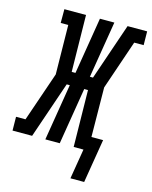

<svg xmlns="http://www.w3.org/2000/svg" viewBox="-172 -820 853 1080"><g transform="rotate(15 254.5 -280.0)"><path d="M345 175 374 0H317L312 -330H290L236 0H152L206 -330H188L75 0H-39L-40 -80H15L114 -368L110 -655H66V-735H192L197 -405H219L273 -735H357L303 -405H321L434 -735H548L549 -655H494L396 -368L399 -80H467L425 175Z"/></g></svg>

Font: Iosevka Curly Slab Medium
Style: Italic
Weight: 500
Italic angle: -9°
Monospace: yes
Designer: Belleve Invis
Foundry: Belleve Invis
Version: Version 22.1.2; ttfautohint (v1.8.4)